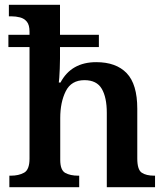

<svg xmlns="http://www.w3.org/2000/svg" viewBox="-20 -780 693 800"><path d="M19 0V-48H25Q58 -48 80.5 -60.5Q103 -73 103 -119V-584H15V-635H103V-648Q103 -676 92 -689.5Q81 -703 63.5 -707.5Q46 -712 28 -712H17V-760H230V-635H392V-584H230V-535Q230 -515 229 -493.5Q228 -472 227 -456Q226 -440 225 -436H232Q277 -521 381 -521Q464 -521 508 -475Q552 -429 552 -327V-120Q552 -73 570.5 -60.5Q589 -48 623 -48H626V0H425V-310Q425 -374 404 -410Q383 -446 332 -446Q277 -446 254 -400Q231 -354 231 -288V-114Q231 -71 252 -59.5Q273 -48 306 -48H310V0Z"/></svg>

Font: Noto Serif Hentaigana SemiBold
Style: Regular
Weight: 600
Designer: Kazuhiro Yamada
Foundry: nipponia
Version: Version 1.000; ttfautohint (v1.8.4.7-5d5b)